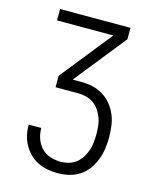

<svg xmlns="http://www.w3.org/2000/svg" viewBox="-112 -812 724 896"><g transform="rotate(15 250.0 -363.5)"><path d="M253 8Q228 8 203.5 3.5Q179 -1 156.5 -12Q134 -23 116.5 -40.5Q99 -58 87 -79.5Q75 -101 69.5 -125.5Q64 -150 64 -175V-176H125V-175Q125 -149 133.5 -124.5Q142 -100 159.5 -81.5Q177 -63 202 -55Q227 -47 253 -47Q272 -47 291.5 -52.5Q311 -58 327 -70.5Q343 -83 353.5 -100Q364 -117 370.5 -136Q377 -155 379 -175Q381 -195 381 -215Q381 -234 379 -254Q377 -274 370 -292.5Q363 -311 352 -327.5Q341 -344 324.5 -355.5Q308 -367 289 -372Q270 -377 250 -377H140V-432L338 -680H66V-735H406V-680L208 -432H250Q278 -432 305 -426Q332 -420 355.5 -405.5Q379 -391 396.5 -369.5Q414 -348 424.5 -322.5Q435 -297 438.5 -269.5Q442 -242 442 -214Q442 -187 438 -159.5Q434 -132 424 -106Q414 -80 397.5 -57.5Q381 -35 358 -20Q335 -5 307.5 1.5Q280 8 253 8Z"/></g></svg>

Font: Iosevka Light
Style: Regular
Weight: 300
Monospace: yes
Designer: Belleve Invis
Foundry: Belleve Invis
Version: Version 32.5.0; ttfautohint (v1.8.4)